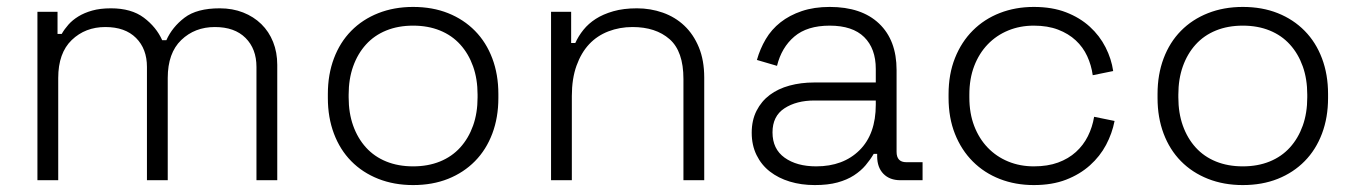

<svg xmlns="http://www.w3.org/2000/svg" viewBox="-20 -520 3916 554"><path d="M88 0V-486H146V-422H158Q166 -436 177.5 -449Q189 -462 206 -472.5Q223 -483 246 -489.5Q269 -496 300 -496Q359 -496 395 -469Q431 -442 448 -404H460Q477 -442 512.5 -469Q548 -496 614 -496Q651 -496 681.5 -484Q712 -472 734 -450.5Q756 -429 768 -399Q780 -369 780 -333V0H720V-327Q720 -379 688.5 -410.5Q657 -442 600 -442Q542 -442 503 -404.5Q464 -367 464 -295V0H404V-327Q404 -379 372.5 -410.5Q341 -442 284 -442Q226 -442 187 -404.5Q148 -367 148 -295V0Z M1172 14Q1117 14 1071.5 -4Q1026 -22 993.5 -55Q961 -88 943.5 -134.5Q926 -181 926 -237V-249Q926 -305 943.5 -351.5Q961 -398 993.5 -431Q1026 -464 1071.5 -482Q1117 -500 1172 -500Q1228 -500 1273 -482Q1318 -464 1350.5 -431Q1383 -398 1400.5 -351.5Q1418 -305 1418 -249V-237Q1418 -181 1400.5 -134.5Q1383 -88 1350.5 -55Q1318 -22 1273 -4Q1228 14 1172 14ZM1172 -40Q1215 -40 1249.5 -54Q1284 -68 1308 -94.5Q1332 -121 1345 -157.5Q1358 -194 1358 -239V-247Q1358 -292 1345 -328.5Q1332 -365 1308 -391.5Q1284 -418 1249.5 -432Q1215 -446 1172 -446Q1129 -446 1094.5 -432Q1060 -418 1036 -391.5Q1012 -365 999 -328.5Q986 -292 986 -247V-239Q986 -194 999 -157.5Q1012 -121 1036 -94.5Q1060 -68 1094.5 -54Q1129 -40 1172 -40Z M1570 0V-486H1628V-396H1640Q1649 -416 1663.5 -434Q1678 -452 1699 -465.5Q1720 -479 1749.5 -487.5Q1779 -496 1818 -496Q1857 -496 1892.5 -483.5Q1928 -471 1954.5 -446Q1981 -421 1996.5 -383.5Q2012 -346 2012 -296V0H1952V-292Q1952 -372 1912 -407Q1872 -442 1805 -442Q1768 -442 1735.5 -429.5Q1703 -417 1680 -392.5Q1657 -368 1643.5 -330.5Q1630 -293 1630 -243V0Z M2335 -40Q2413 -40 2460 -86.5Q2507 -133 2507 -218V-230H2330Q2278 -230 2243.5 -207.5Q2209 -185 2209 -138Q2209 -90 2244 -65Q2279 -40 2335 -40ZM2331 14Q2292 14 2259 4Q2226 -6 2201.5 -25Q2177 -44 2163 -72.5Q2149 -101 2149 -137Q2149 -173 2163 -200.5Q2177 -228 2201 -246Q2225 -264 2258 -273Q2291 -282 2329 -282H2507V-321Q2507 -380 2473.5 -413Q2440 -446 2374 -446Q2309 -446 2272 -414.5Q2235 -383 2222 -330L2164 -347Q2173 -379 2189.5 -407Q2206 -435 2232 -455.5Q2258 -476 2293.5 -488Q2329 -500 2374 -500Q2466 -500 2516.5 -452Q2567 -404 2567 -318V-82Q2567 -52 2595 -52H2642V0H2578Q2547 0 2529 -18.5Q2511 -37 2511 -69V-76H2501Q2491 -59 2477.5 -43Q2464 -27 2444 -14Q2424 -1 2396.5 6.5Q2369 14 2331 14Z M2963 14Q2910 14 2865 -3.5Q2820 -21 2787 -54Q2754 -87 2735.5 -133.5Q2717 -180 2717 -238V-248Q2717 -306 2735.5 -352.5Q2754 -399 2787 -432Q2820 -465 2865 -482.5Q2910 -500 2963 -500Q3016 -500 3056 -484.5Q3096 -469 3124.5 -443Q3153 -417 3170 -383.5Q3187 -350 3192 -315L3133 -303Q3129 -332 3117 -358Q3105 -384 3084 -403.5Q3063 -423 3033 -434.5Q3003 -446 2963 -446Q2923 -446 2889 -432Q2855 -418 2830 -392Q2805 -366 2791 -329.5Q2777 -293 2777 -247V-239Q2777 -193 2791 -156.5Q2805 -120 2830 -94Q2855 -68 2889 -54Q2923 -40 2963 -40Q3003 -40 3033 -51Q3063 -62 3084.5 -81.5Q3106 -101 3119 -127Q3132 -153 3137 -183L3196 -171Q3189 -135 3171.5 -102Q3154 -69 3125 -43Q3096 -17 3056 -1.5Q3016 14 2963 14Z M3566 14Q3511 14 3465.5 -4Q3420 -22 3387.5 -55Q3355 -88 3337.5 -134.5Q3320 -181 3320 -237V-249Q3320 -305 3337.5 -351.5Q3355 -398 3387.5 -431Q3420 -464 3465.5 -482Q3511 -500 3566 -500Q3622 -500 3667 -482Q3712 -464 3744.5 -431Q3777 -398 3794.5 -351.5Q3812 -305 3812 -249V-237Q3812 -181 3794.5 -134.5Q3777 -88 3744.5 -55Q3712 -22 3667 -4Q3622 14 3566 14ZM3566 -40Q3609 -40 3643.5 -54Q3678 -68 3702 -94.5Q3726 -121 3739 -157.5Q3752 -194 3752 -239V-247Q3752 -292 3739 -328.5Q3726 -365 3702 -391.5Q3678 -418 3643.5 -432Q3609 -446 3566 -446Q3523 -446 3488.5 -432Q3454 -418 3430 -391.5Q3406 -365 3393 -328.5Q3380 -292 3380 -247V-239Q3380 -194 3393 -157.5Q3406 -121 3430 -94.5Q3454 -68 3488.5 -54Q3523 -40 3566 -40Z"/></svg>

Font: Space Grotesk Light
Style: Regular
Weight: 300
Designer: Florian Karsten
Foundry: Florian Karsten
Version: Version 2.000